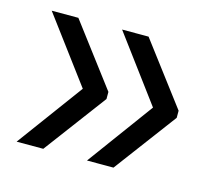

<svg xmlns="http://www.w3.org/2000/svg" viewBox="-67 -523 630 560"><g transform="rotate(15 247.5 -243.0)"><path d="M171.5 -244.5 25 -441H105.5L246 -255V-233.5L105.5 -45.5H25ZM383.5 -244.5 237.5 -441H317.5L458 -255V-233.5L317.5 -45.5H237.5Z"/></g></svg>

Font: Anek Gurmukhi
Style: Regular
Weight: 400
Designer: Sarang Kulkarni (Gurmukhi), Yesha Goshar (Latin)
Foundry: Ek Type
Version: Version 1.003